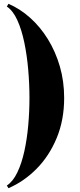

<svg xmlns="http://www.w3.org/2000/svg" viewBox="-20 -820 422 1010"><path d="M24.5 170 16 156Q48.5 134.5 71.2 87Q94 39.5 108 -24.2Q122 -88 128.5 -160.5Q135 -233 135 -305Q135 -377 128.5 -452.5Q122 -528 108 -595.8Q94 -663.5 71.2 -713.8Q48.5 -764 16 -785.5L24.5 -800Q85.5 -774 138.8 -726.2Q192 -678.5 232 -613.8Q272 -549 294.8 -470.8Q317.5 -392.5 317.5 -305Q317.5 -188.5 278.2 -94Q239 0.5 172.5 67.8Q106 135 24.5 170Z"/></svg>

Font: Bodoni Moda 11pt ExtraBold
Style: Regular
Weight: 800
Designer: Owen Earl
Foundry: indestructible type
Version: Version 2.004